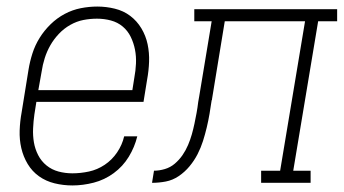

<svg xmlns="http://www.w3.org/2000/svg" viewBox="-20 -558 1049 586"><path d="M201 8Q173 8 146.5 1.5Q120 -5 99 -20Q78 -35 64.5 -57.5Q51 -80 45 -106Q39 -132 40 -160Q41 -188 46 -215L67 -345Q71 -370 79 -395Q87 -420 101 -442.5Q115 -465 134.5 -484Q154 -503 177.5 -515.5Q201 -528 226.5 -533Q252 -538 277 -538Q304 -538 330.5 -531.5Q357 -525 377.5 -509.5Q398 -494 411.5 -471.5Q425 -449 430.5 -423Q436 -397 435 -369.5Q434 -342 429 -315L418 -247H91L85 -209Q82 -188 81 -166Q80 -144 83.5 -123.5Q87 -103 96.5 -84.5Q106 -66 122 -53Q138 -40 158.5 -34.5Q179 -29 201 -29Q226 -29 251.5 -34.5Q277 -40 299.5 -55Q322 -70 337.5 -93Q353 -116 359 -142H399Q391 -109 373 -79.5Q355 -50 327 -29.5Q299 -9 266 -0.5Q233 8 201 8ZM384 -283 390 -321Q394 -342 395 -364Q396 -386 392 -406.5Q388 -427 379 -445.5Q370 -464 354.5 -477Q339 -490 318.5 -495.5Q298 -501 276 -501Q255 -501 234.5 -497Q214 -493 194.5 -482Q175 -471 159.5 -454.5Q144 -438 133.5 -419.5Q123 -401 116.5 -380.5Q110 -360 107 -339L97 -283Z M444 0 450 -37Q466 -37 483 -42Q500 -47 513.5 -58.5Q527 -70 537 -84.5Q547 -99 554 -115.5Q561 -132 565.5 -148Q570 -164 573.5 -180.5Q577 -197 580 -213.5Q583 -230 585 -247Q586 -251 586.5 -255.5Q587 -260 588 -264L626 -493H573V-530H1009V-493H951L875 -37H928V0H777V-37H835L911 -493H666L627 -255Q627 -254 627 -254Q627 -254 627 -253L626 -252Q623 -231 619.5 -210.5Q616 -190 611 -169Q606 -148 599.5 -127.5Q593 -107 583 -87.5Q573 -68 558.5 -50.5Q544 -33 525.5 -20.5Q507 -8 486 -4Q465 0 444 0Z"/></svg>

Font: Iosevka Curly Slab XLtObl
Style: Regular
Weight: 200
Italic angle: -9°
Monospace: yes
Designer: Belleve Invis
Foundry: Belleve Invis
Version: Version 11.1.0; ttfautohint (v1.8.3)